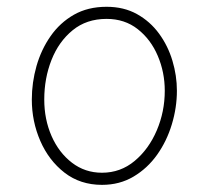

<svg xmlns="http://www.w3.org/2000/svg" viewBox="-20 -526 606 557"><path d="M289.1 -506.3Q339.4 -506.3 377.4 -485.1Q415.5 -463.9 441.4 -428.5Q467.3 -393.1 480.2 -349.9Q493.2 -306.6 493.2 -262.7Q493.2 -213.9 478.5 -165.3Q463.9 -116.7 435.8 -77.1Q407.7 -37.6 367.4 -13.7Q327.1 10.3 275.9 10.3Q212.9 10.3 167.2 -25.1Q121.6 -60.5 96.9 -117.2Q72.3 -173.8 72.3 -237.3Q72.3 -286.6 85.9 -334.5Q99.6 -382.3 126.7 -421.1Q153.8 -460 194.3 -483.2Q234.9 -506.3 289.1 -506.3ZM289.1 -471.2Q231 -471.2 190.7 -438.2Q150.4 -405.3 129.4 -352.1Q108.4 -298.8 108.4 -237.3Q108.4 -179.7 129.6 -131.3Q150.9 -83 188.7 -54Q226.6 -24.9 275.9 -24.9Q329.6 -24.9 370.6 -59.1Q411.6 -93.3 434.8 -147.7Q458 -202.1 458 -262.7Q458 -316.4 437.7 -364Q417.5 -411.6 379.6 -441.4Q341.8 -471.2 289.1 -471.2Z"/></svg>

Font: Mikhak ExtraLight
Style: Regular
Weight: 200
Designer: Amin Abedi
Version: Version 3.3